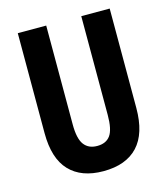

<svg xmlns="http://www.w3.org/2000/svg" viewBox="-109 -799 779 894"><g transform="rotate(-15 281.0 -352.0)"><path d="M503 -235Q503 -112 446 -51Q389 10 280 10Q174 10 117 -50Q60 -110 60 -232V-714H197V-237Q197 -169 218.5 -140Q240 -111 282 -111Q325 -111 345.5 -139.5Q366 -168 366 -238V-714H503Z"/></g></svg>

Font: Noto Sans Lao ExtraCondensed
Style: Bold
Weight: 700
Width: 2
Designer: Monotype Design Team
Foundry: Monotype Imaging Inc.
Version: Version 2.003; ttfautohint (v1.8.4.7-5d5b)